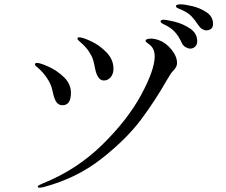

<svg xmlns="http://www.w3.org/2000/svg" viewBox="-20 -838 1040 885"><path d="M895 -721Q877 -748 862.5 -763Q848 -778 823 -790Q817 -793 808 -796.5Q799 -800 795 -803Q791 -806 791 -809Q791 -818 812 -818Q831 -818 867 -809.5Q903 -801 932.5 -781Q962 -761 962 -728Q962 -711 952 -704.5Q942 -698 931 -698Q922 -698 912 -704Q902 -710 895 -721ZM818 -640Q805 -669 788 -688.5Q771 -708 745 -721Q741 -723 734 -726.5Q727 -730 723.5 -733Q720 -736 720 -739Q720 -747 734 -747Q747 -747 784.5 -738Q822 -729 855.5 -707Q889 -685 889 -648Q889 -632 879.5 -623Q870 -614 857 -614Q847 -614 835.5 -620.5Q824 -627 818 -640ZM419 -519Q414 -546 409 -562.5Q404 -579 390 -600.5Q376 -622 348 -646Q347 -647 342 -651.5Q337 -656 337 -661Q337 -666 345 -666Q361 -666 400.5 -647.5Q440 -629 471.5 -596Q503 -563 503 -521Q503 -497 490 -482Q477 -467 459 -467Q443 -467 433 -482.5Q423 -498 419 -519ZM154 23Q154 19 159.5 16Q165 13 169.5 11Q174 9 176 8Q333 -55 450.5 -170Q568 -285 630.5 -400.5Q693 -516 693 -578Q693 -613 671 -631Q666 -635 658.5 -640.5Q651 -646 651 -649Q651 -660 676 -660Q692 -660 712 -653Q744 -642 770 -610Q796 -578 796 -548Q796 -538 792.5 -531Q789 -524 782 -516Q775 -508 769 -501Q764 -494 759 -485Q754 -476 748 -467Q697 -377 631 -288Q565 -199 450 -108Q335 -17 182 24Q170 27 162 27Q154 27 154 23ZM226 -402Q225 -405 220 -427.5Q215 -450 197 -477.5Q179 -505 152 -528Q151 -529 146 -533Q141 -537 141 -541Q141 -548 151 -548Q165 -548 204 -530.5Q243 -513 275 -482Q307 -451 307 -410Q307 -353 268 -353Q252 -353 242 -365Q232 -377 226 -402Z"/></svg>

Font: Shippori Mincho B1
Style: Regular
Weight: 400
Designer: FONTDASU
Foundry: FONTDASU / Google Inc. / but / Adobe
Version: Version 3.110; ttfautohint (v1.8.3)